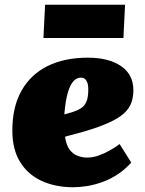

<svg xmlns="http://www.w3.org/2000/svg" viewBox="-20 -775 611 809"><path d="M350 -532Q438 -532 490 -496.5Q542 -461 542 -395Q542 -367 533.5 -342.5Q525 -318 502.5 -297.5Q480 -277 439.5 -258.5Q399 -240 335 -221L254 -199Q259 -164 273 -145Q287 -126 307 -118.5Q327 -111 347 -111Q370 -111 393.5 -119Q417 -127 440.5 -140Q464 -153 484 -168L533 -90Q507 -61 476 -40.5Q445 -20 411.5 -8Q378 4 346.5 9Q315 14 289 14Q214 14 156 -12.5Q98 -39 65 -92Q32 -145 32 -225Q32 -325 71 -393.5Q110 -462 181 -497Q252 -532 350 -532ZM352 -397Q352 -417 347.5 -428Q343 -439 336.5 -443.5Q330 -448 321 -448Q304 -448 290 -433.5Q276 -419 266 -385.5Q256 -352 251 -293L283 -302Q305 -309 320.5 -318.5Q336 -328 344 -346.5Q352 -365 352 -397ZM170 -755H507L500 -615H163Z"/></svg>

Font: Literata 18pt Black
Style: Italic
Weight: 900
Italic angle: -2°
Designer: Latin by Veronika Burian and Jose Scaglione. Greek by Irene Vlachou. Cyrillic by Vera Evstafieva
Foundry: TypeTogether
Version: Version 3.103;gftools[0.9.29]